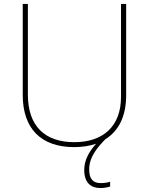

<svg xmlns="http://www.w3.org/2000/svg" viewBox="-20 -734 752 971"><path d="M431 122C431 57 478 6 513 -30C579 -71 618 -144 618 -252V-714H592V-244C592 -92 498 -15 356 -15C207 -15 121 -96 121 -256V-714H95V-254C95 -81 190 10 355 10C396 10 433 4 466 -7C430 33 406 76 406 126C406 191 441 217 487 217C508 217 526 213 537 209V185C526 189 508 192 489 192C450 192 431 171 431 122Z"/></svg>

Font: Noto Sans Sinhala Thin
Style: Regular
Weight: 100
Designer: Jelle Bosma - Monotype Design Team
Foundry: Monotype Imaging Inc.
Version: Version 2.006